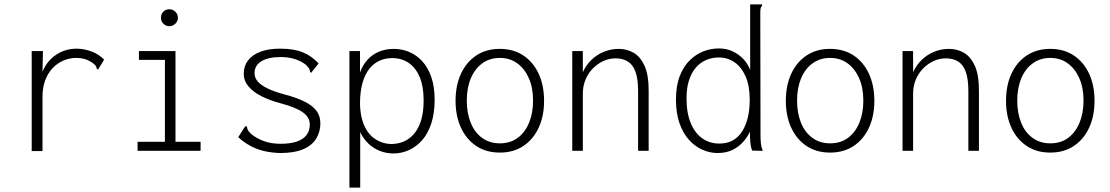

<svg xmlns="http://www.w3.org/2000/svg" viewBox="-20 -685 5040 872"><path d="M124 -453H175L172 -320L164 -327Q170 -359 185.5 -384.5Q201 -410 223.5 -428Q246 -446 272.5 -455Q299 -464 327 -464Q361 -464 395 -451.5Q429 -439 453 -414L430 -377L426 -369L419 -373Q419 -380 415 -386Q411 -392 397 -402Q379 -413 362.5 -417.5Q346 -422 327 -422Q296 -422 268 -410Q240 -398 218.5 -375Q197 -352 185 -319.5Q173 -287 173 -245V1H124Z M605 0V-41H729V-413H611V-453H777V-41H891V0ZM749 -566Q734 -566 722.5 -577Q711 -588 711 -604Q711 -621 722 -632Q733 -643 749 -643Q765 -643 776.5 -631.5Q788 -620 788 -604Q788 -589 776.5 -577.5Q765 -566 749 -566Z M1252 10Q1215 9 1181.5 1.5Q1148 -6 1118 -22Q1088 -38 1062 -62L1090 -106L1096 -113L1102 -109Q1102 -103 1105 -96Q1108 -89 1120 -77Q1144 -57 1177.5 -44.5Q1211 -32 1254 -32Q1299 -32 1328 -42Q1357 -52 1372 -71.5Q1387 -91 1387 -119Q1387 -136 1379 -150Q1371 -164 1354.5 -175.5Q1338 -187 1313 -197Q1288 -207 1254 -216Q1205 -229 1167.5 -248Q1130 -267 1108.5 -292.5Q1087 -318 1087 -351Q1087 -385 1106.5 -410.5Q1126 -436 1162.5 -450Q1199 -464 1252 -464Q1284 -464 1309 -460Q1334 -456 1355 -447.5Q1376 -439 1393.5 -426.5Q1411 -414 1427 -397L1399 -362L1393 -354L1388 -359Q1388 -366 1384.5 -372.5Q1381 -379 1369 -391Q1347 -408 1318 -417Q1289 -426 1255 -426Q1199 -426 1167.5 -407Q1136 -388 1136 -353Q1136 -332 1150.5 -315Q1165 -298 1196 -283Q1227 -268 1276 -255Q1329 -241 1364.5 -223Q1400 -205 1417.5 -181.5Q1435 -158 1435 -125Q1435 -87 1416.5 -56Q1398 -25 1357.5 -7.5Q1317 10 1252 10Z M1567 167V-453H1615V-356Q1627 -389 1648.5 -413Q1670 -437 1700.5 -450Q1731 -463 1769 -463Q1805 -463 1838.5 -449Q1872 -435 1898 -406.5Q1924 -378 1939 -334.5Q1954 -291 1954 -232Q1954 -170 1938.5 -123.5Q1923 -77 1896.5 -47.5Q1870 -18 1836.5 -3Q1803 12 1767 12Q1735 12 1705.5 0.5Q1676 -11 1653 -33Q1630 -55 1616 -85V167ZM1758 -31Q1786 -31 1812 -41.5Q1838 -52 1859 -75.5Q1880 -99 1892 -137Q1904 -175 1904 -229Q1904 -292 1886.5 -334Q1869 -376 1838 -398Q1807 -420 1766 -421Q1734 -422 1706.5 -410.5Q1679 -399 1658.5 -374Q1638 -349 1626.5 -309Q1615 -269 1615 -213Q1616 -173 1624.5 -142.5Q1633 -112 1647.5 -90.5Q1662 -69 1680.5 -56Q1699 -43 1719 -37Q1739 -31 1758 -31Z M2250 8Q2188 8 2143 -22Q2098 -52 2073.5 -105Q2049 -158 2049 -227Q2049 -297 2073.5 -350Q2098 -403 2143 -433Q2188 -463 2250 -463Q2312 -463 2357 -433Q2402 -403 2426.5 -350Q2451 -297 2451 -227Q2451 -158 2426.5 -105Q2402 -52 2357 -22Q2312 8 2250 8ZM2250 -34Q2298 -34 2331.5 -59Q2365 -84 2383 -128Q2401 -172 2401 -228Q2401 -287 2381.5 -330.5Q2362 -374 2328.5 -398Q2295 -422 2250 -422Q2204 -422 2170 -397Q2136 -372 2118 -328.5Q2100 -285 2100 -228Q2100 -171 2118 -127Q2136 -83 2170 -58.5Q2204 -34 2250 -34Z M2579 0V-453H2627V-357Q2642 -390 2666.5 -413.5Q2691 -437 2723 -450Q2755 -463 2790 -463Q2827 -463 2857.5 -445.5Q2888 -428 2907 -387Q2926 -346 2926 -273V0H2878V-271Q2878 -327 2866 -359.5Q2854 -392 2831 -406Q2808 -420 2776 -420Q2746 -420 2719.5 -407.5Q2693 -395 2672 -373.5Q2651 -352 2639 -323Q2627 -294 2627 -259V0Z M3239 10Q3204 10 3170 -5Q3136 -20 3109 -50Q3082 -80 3066 -125.5Q3050 -171 3050 -232Q3050 -295 3067 -339Q3084 -383 3112.5 -411Q3141 -439 3175 -452Q3209 -465 3245 -465Q3279 -465 3307 -452Q3335 -439 3356 -417Q3377 -395 3387 -367V-665H3432H3441V-658Q3436 -654 3434.5 -647.5Q3433 -641 3433 -624L3434 -71Q3434 -53 3435.5 -35.5Q3437 -18 3444 0L3396 -1Q3391 -13 3389 -28.5Q3387 -44 3386.5 -59.5Q3386 -75 3386 -87Q3375 -63 3355 -40.5Q3335 -18 3306.5 -4Q3278 10 3239 10ZM3247 -33Q3283 -33 3308.5 -47.5Q3334 -62 3351 -89Q3368 -116 3376.5 -152Q3385 -188 3385 -231Q3385 -296 3366 -338.5Q3347 -381 3315.5 -402.5Q3284 -424 3246 -424Q3214 -424 3187 -412.5Q3160 -401 3140 -377.5Q3120 -354 3109 -319.5Q3098 -285 3098 -239Q3098 -171 3117.5 -125Q3137 -79 3170.5 -56Q3204 -33 3247 -33Z M3750 8Q3688 8 3643 -22Q3598 -52 3573.5 -105Q3549 -158 3549 -227Q3549 -297 3573.5 -350Q3598 -403 3643 -433Q3688 -463 3750 -463Q3812 -463 3857 -433Q3902 -403 3926.5 -350Q3951 -297 3951 -227Q3951 -158 3926.5 -105Q3902 -52 3857 -22Q3812 8 3750 8ZM3750 -34Q3798 -34 3831.5 -59Q3865 -84 3883 -128Q3901 -172 3901 -228Q3901 -287 3881.5 -330.5Q3862 -374 3828.5 -398Q3795 -422 3750 -422Q3704 -422 3670 -397Q3636 -372 3618 -328.5Q3600 -285 3600 -228Q3600 -171 3618 -127Q3636 -83 3670 -58.5Q3704 -34 3750 -34Z M4079 0V-453H4127V-357Q4142 -390 4166.5 -413.5Q4191 -437 4223 -450Q4255 -463 4290 -463Q4327 -463 4357.5 -445.5Q4388 -428 4407 -387Q4426 -346 4426 -273V0H4378V-271Q4378 -327 4366 -359.5Q4354 -392 4331 -406Q4308 -420 4276 -420Q4246 -420 4219.5 -407.5Q4193 -395 4172 -373.5Q4151 -352 4139 -323Q4127 -294 4127 -259V0Z M4750 8Q4688 8 4643 -22Q4598 -52 4573.5 -105Q4549 -158 4549 -227Q4549 -297 4573.5 -350Q4598 -403 4643 -433Q4688 -463 4750 -463Q4812 -463 4857 -433Q4902 -403 4926.5 -350Q4951 -297 4951 -227Q4951 -158 4926.5 -105Q4902 -52 4857 -22Q4812 8 4750 8ZM4750 -34Q4798 -34 4831.5 -59Q4865 -84 4883 -128Q4901 -172 4901 -228Q4901 -287 4881.5 -330.5Q4862 -374 4828.5 -398Q4795 -422 4750 -422Q4704 -422 4670 -397Q4636 -372 4618 -328.5Q4600 -285 4600 -228Q4600 -171 4618 -127Q4636 -83 4670 -58.5Q4704 -34 4750 -34Z"/></svg>

Font: Inconsolata Light
Style: Regular
Weight: 300
Designer: Raph Levien, Cyreal, Brenton Simpson
Foundry: Raph Levien, Cyreal, Google
Version: Version 3.001